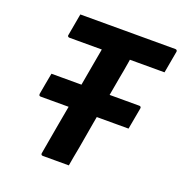

<svg xmlns="http://www.w3.org/2000/svg" viewBox="-127 -811 876 922"><g transform="rotate(20 311.5 -350.0)"><path d="M95 -385H544Q549 -385 551.5 -382Q554 -379 553 -374Q548 -345 543 -319Q538 -293 533 -264H84Q81 -264 78.5 -265.5Q76 -267 75.5 -269.5Q75 -272 75 -275Q80 -305 85 -331Q90 -357 95 -385ZM128 -700H614Q619 -700 621.5 -696.5Q624 -693 623 -689Q618 -659 613 -633Q608 -607 603 -577H117Q114 -577 111.5 -578.5Q109 -580 108 -582.5Q107 -585 108 -588Q113 -618 118 -644Q123 -670 128 -700ZM324 0Q291 0 258 0Q225 0 191 0Q186 0 183.5 -3Q181 -6 182 -11Q195 -89 209 -165Q223 -241 236.5 -317.5Q250 -394 263.5 -470.5Q277 -547 291 -625L442 -623L430 -602Q427 -582 423.5 -561Q420 -540 416.5 -519.5Q413 -499 409 -479Q398 -415 386.5 -352.5Q375 -290 364 -226.5Q353 -163 342 -99Q337 -71 332 -46Q327 -21 324 0Z"/></g></svg>

Font: RecMonoLinear Nerd Font Mono
Style: Bold Italic
Weight: 700
Italic angle: -10°
Monospace: yes
Version: Version 1.085; ttfautohint (v1.8.4.7-5d5b);Nerd Fonts 3.2.1